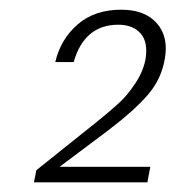

<svg xmlns="http://www.w3.org/2000/svg" viewBox="-20 -728 362 396"><path d="M94 -600Q105 -647 140 -677.5Q175 -708 230 -708Q279 -708 303.5 -680Q328 -652 320 -607Q313 -565 285 -532.5Q257 -500 203 -459L103 -384H290L284 -352H50L55 -377L185 -481Q212 -503 227.5 -517.5Q243 -532 259 -556Q275 -580 280 -605Q286 -641 270 -659Q254 -677 224 -677Q154 -677 132 -600Z"/></svg>

Font: Poppins ExtraLight
Style: Italic
Weight: 275
Italic angle: -10°
Designer: Ninad Kale (Devanagari), Jonny Pinhorn (Latin)
Foundry: Indian Type Foundry
Version: Version 3.200;PS 1.000;hotconv 16.6.54;makeotf.lib2.5.65590